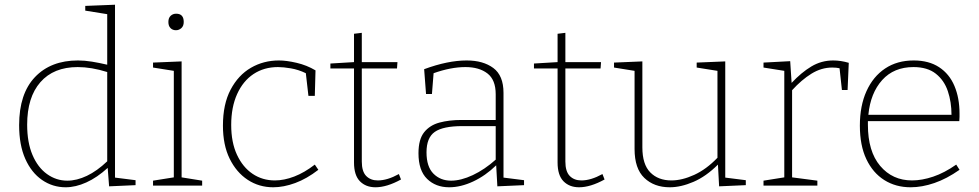

<svg xmlns="http://www.w3.org/2000/svg" viewBox="-20 -786 4146 813"><path d="M258 7Q203 7 158 -24Q113 -55 87 -113.5Q61 -172 61 -256Q61 -389 128 -459.5Q195 -530 310 -530Q338 -530 369 -525Q400 -520 434 -512V-726L341 -741V-761L467 -766V-34L554 -23V-2L442 3L436 -75Q391 -34 345.5 -13.5Q300 7 258 7ZM265 -21Q305 -21 348 -41.5Q391 -62 434 -103V-481Q367 -502 309 -502Q207 -502 151 -438Q95 -374 95 -258Q95 -183 117.5 -130Q140 -77 179 -49Q218 -21 265 -21Z M836 -21V0H628V-21L716 -35V-486L628 -500V-521L749 -526V-35ZM725 -658Q711 -658 702 -667Q693 -676 693 -693Q693 -710 702.5 -719Q712 -728 726 -728Q758 -728 758 -693Q758 -676 748 -667Q738 -658 725 -658Z M1137 7Q1077 7 1029 -24.5Q981 -56 952.5 -114Q924 -172 924 -254Q924 -345 956.5 -406.5Q989 -468 1042.5 -499Q1096 -530 1161 -530Q1193 -530 1236 -520Q1279 -510 1316 -488L1313 -380H1286L1275 -476Q1244 -491 1212 -496.5Q1180 -502 1157 -502Q1098 -502 1053.5 -472.5Q1009 -443 984 -387.5Q959 -332 959 -257Q959 -183 983.5 -130.5Q1008 -78 1049.5 -50Q1091 -22 1144 -22Q1183 -22 1226 -38.5Q1269 -55 1313 -89L1328 -67Q1279 -29 1230 -11Q1181 7 1137 7Z M1570 7Q1529 7 1504 -18.5Q1479 -44 1479 -98V-496H1379V-517L1479 -523V-643L1512 -647V-523H1663L1661 -496H1512V-102Q1512 -60 1530.5 -41Q1549 -22 1580 -22Q1620 -22 1669 -49L1678 -26Q1618 7 1570 7Z M2086 3 2081 -86Q2036 -42 1983.5 -17.5Q1931 7 1882 7Q1825 7 1788.5 -28.5Q1752 -64 1752 -137Q1752 -196 1776 -226Q1800 -256 1841 -267Q1882 -278 1934 -278H2079V-387Q2079 -448 2044 -475Q2009 -502 1951 -502Q1889 -502 1816 -476L1809 -388H1784L1776 -493Q1876 -530 1956 -530Q2026 -530 2069 -498Q2112 -466 2112 -393V-34L2199 -23V-2ZM1786 -141Q1786 -80 1815.5 -50.5Q1845 -21 1890 -21Q1932 -21 1982 -44.5Q2032 -68 2079 -110V-252H1938Q1856 -252 1821 -227.5Q1786 -203 1786 -141Z M2432 7Q2391 7 2366 -18.5Q2341 -44 2341 -98V-496H2241V-517L2341 -523V-643L2374 -647V-523H2525L2523 -496H2374V-102Q2374 -60 2392.5 -41Q2411 -22 2442 -22Q2482 -22 2531 -49L2540 -26Q2480 7 2432 7Z M2816 7Q2750 7 2708.5 -32.5Q2667 -72 2667 -155V-486L2580 -500V-521L2700 -526V-162Q2700 -90 2733.5 -56Q2767 -22 2823 -22Q2868 -22 2919.5 -45.5Q2971 -69 3018 -118V-486L2930 -500V-521L3051 -526V-34L3138 -23V-2L3025 3L3020 -89Q2970 -39 2916.5 -16Q2863 7 2816 7Z M3213 0V-21L3301 -35V-486L3213 -500V-521L3326 -527L3332 -435Q3373 -479 3415.5 -504.5Q3458 -530 3508 -530Q3540 -530 3574 -520L3569 -405H3545L3535 -497Q3522 -500 3504 -500Q3458 -500 3416 -474Q3374 -448 3334 -404V-35L3441 -21V0Z M3836 7Q3773 7 3724.5 -23.5Q3676 -54 3648.5 -112Q3621 -170 3621 -254Q3621 -338 3649 -400Q3677 -462 3728 -496Q3779 -530 3849 -530Q3913 -530 3956.5 -501.5Q4000 -473 4021.5 -422Q4043 -371 4043 -305Q4043 -299 4043 -291.5Q4043 -284 4042 -273H3655Q3655 -266 3655 -258Q3655 -145 3707 -83.5Q3759 -22 3842 -22Q3884 -22 3931.5 -38Q3979 -54 4029 -89L4043 -67Q3989 -29 3936.5 -11Q3884 7 3836 7ZM3848 -502Q3765 -502 3715.5 -447Q3666 -392 3657 -300H4009Q4009 -354 3993.5 -400Q3978 -446 3942.5 -474Q3907 -502 3848 -502Z"/></svg>

Font: Bitter ExtraLight
Style: Regular
Weight: 200
Designer: Sol Matas, and Bitter project Authors
Foundry: Sol Matas
Version: Version 2.001